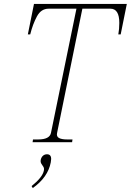

<svg xmlns="http://www.w3.org/2000/svg" viewBox="-20 -720 662 972"><path d="M147 -14H173Q231 -14 238 -47L367 -676H226Q188 -676 167 -637Q146 -598 133 -546H121L152 -700H622L591 -546H579Q584 -573 584 -604Q584 -676 539 -676H397L269 -47Q265 -29 278.5 -21.5Q292 -14 321 -14H347L345 0H145ZM140 222Q195 178 202 144Q204 135 202 129.5Q200 124 194 116Q189 109 187 104Q185 99 186 90Q189 76 197.5 68.5Q206 61 218 61Q239 61 239 85Q239 88 237 102Q223 177 146 232Z"/></svg>

Font: Taviraj Thin
Style: Italic
Weight: 250
Italic angle: -12°
Designer: Katatrad Team
Foundry: CadsonDemak
Version: Version 1.001